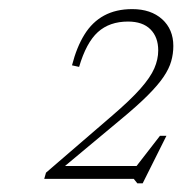

<svg xmlns="http://www.w3.org/2000/svg" viewBox="-20 -710 410 432"><path d="M276 -322 340 -404.5H354.5L301 -297.5H289L281 -307.5H79.5L83.5 -321.5L231.5 -449Q273.5 -485 296 -510.5Q318.5 -536 327.2 -556.2Q336 -576.5 336 -596.5Q336 -626.5 318.5 -644Q301 -661.5 268 -661.5Q226.5 -661.5 200.2 -637.8Q174 -614 158 -559.5L142 -563Q152.5 -604 170 -632.2Q187.5 -660.5 214.2 -675Q241 -689.5 277.5 -689.5Q319.5 -689.5 344.8 -666.8Q370 -644 370 -606.5Q370 -589 365.2 -572.2Q360.5 -555.5 348 -537Q335.5 -518.5 312.2 -495.2Q289 -472 251.5 -441L104 -318L111.5 -336.5H304.5Z"/></svg>

Font: Newsreader ExtraLight
Style: Italic
Weight: 250
Italic angle: -17°
Designer: Hugues Gentile
Foundry: Production Type
Version: Version 1.003